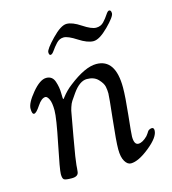

<svg xmlns="http://www.w3.org/2000/svg" viewBox="-99 -723 725 810"><g transform="rotate(-15 263.0 -317.5)"><path d="M451 -641Q460 -641 460 -626.5Q460 -612 420.5 -572.5Q381 -533 355 -533Q329 -533 292 -557Q255 -581 236.5 -581Q218 -581 204.5 -566.5Q191 -552 181.5 -538Q172 -524 165 -524Q158 -524 158 -537Q158 -550 198 -591.5Q238 -633 263 -633Q288 -633 324 -609Q360 -585 380.5 -585Q401 -585 414 -599Q427 -613 436 -627Q445 -641 451 -641ZM174 -336Q194 -362 218 -380Q291 -437 340 -437Q424 -437 424 -312Q424 -272 415.5 -193Q407 -114 407 -102Q407 -66 426 -66Q444 -66 466 -88Q469 -91 473.5 -98Q478 -105 480 -108Q488 -115 497 -115Q506 -115 506 -103Q506 -74 456.5 -34Q407 6 374 6Q359 6 348 -12.5Q337 -31 337 -65.5Q337 -100 347.5 -195Q358 -290 358 -304Q358 -318 355 -333.5Q352 -349 334.5 -367.5Q317 -386 285.5 -386Q254 -386 223 -342Q209 -322 203 -313Q197 -304 192 -288.5Q187 -273 186 -264Q178 -219 168.5 -166.5Q159 -114 154.5 -84.5Q150 -55 149.5 -46.5Q149 -38 148.5 -32.5Q148 -27 147 -18Q145 2 117 2Q89 2 82.5 -3Q76 -8 76 -27Q76 -46 98 -153Q120 -260 120 -293.5Q120 -327 112.5 -342.5Q105 -358 97 -358Q80 -358 61.5 -330Q43 -302 33.5 -302Q24 -302 24 -326.5Q24 -351 59 -393Q94 -435 121 -435Q148 -435 157 -408.5Q166 -382 166 -356Q166 -330 168 -330Q170 -330 174 -336Z"/></g></svg>

Font: Sorts Mill Goudy
Style: Italic
Weight: 400
Italic angle: -7.40001°
Version: Version 003.101